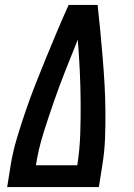

<svg xmlns="http://www.w3.org/2000/svg" viewBox="-20 -755 540 775"><path d="M9 0 23 -88Q32 -143 48.5 -198Q65 -253 83.5 -307Q102 -361 123 -414.5Q144 -468 166 -521.5Q188 -575 210.5 -628.5Q233 -682 257 -735H374Q380 -682 385 -628.5Q390 -575 394.5 -521.5Q399 -468 402 -414.5Q405 -361 405.5 -306.5Q406 -252 404 -197.5Q402 -143 393 -88L379 0ZM125 -88H292Q302 -152 304 -216Q306 -280 305.5 -343.5Q305 -407 302 -470Q299 -533 294 -595Q269 -533 244 -470Q219 -407 197 -343.5Q175 -280 155 -216.5Q135 -153 125 -88Z"/></svg>

Font: Iosevka Curly Slab SmBdObl
Style: Regular
Weight: 600
Italic angle: -9°
Monospace: yes
Designer: Belleve Invis
Foundry: Belleve Invis
Version: Version 11.0.0; ttfautohint (v1.8.3)